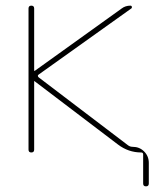

<svg xmlns="http://www.w3.org/2000/svg" viewBox="-20 -540 588 680"><path d="M81 -10V-510Q81 -520 91 -520Q101 -520 101 -510V-289H102H103L411 -510Q424 -520 442 -520Q446 -520 447 -516Q448 -512 445 -510L117 -276Q111 -272 117 -266L434 -25Q441 -20 450 -20Q474 -20 490.5 -3.5Q507 13 507 37V110Q507 120 497 120Q487 120 487 110V7Q487 0 480 0Q435 0 398 -28L103 -252Q103 -253 102 -253L101 -252V-10Q101 0 91 0Q81 0 81 -10Z"/></svg>

Font: Rounded Mplus 1c Thin
Style: Regular
Weight: 250
Version: Version 1.059.20150529